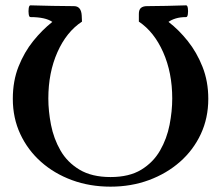

<svg xmlns="http://www.w3.org/2000/svg" viewBox="-20 -686 828 719"><path d="M394 13Q316 13 249.5 -11.5Q183 -36 133.5 -80Q84 -124 56 -184Q28 -244 28 -316Q28 -383 49.5 -437Q71 -491 104.5 -532.5Q138 -574 176 -604Q150 -622 94 -622Q89 -622 87.5 -633Q86 -644 87.5 -655Q89 -666 94 -666Q132 -665 175.5 -664Q219 -663 257 -663Q284 -663 286 -628L287 -605Q229 -567 195 -490.5Q161 -414 161 -317Q161 -270 171 -218.5Q181 -167 206.5 -122.5Q232 -78 278 -50.5Q324 -23 394 -23Q464 -23 509 -50.5Q554 -78 579.5 -122.5Q605 -167 615 -218.5Q625 -270 625 -317Q625 -414 591 -490.5Q557 -567 500 -605V-634Q500 -650 508 -656.5Q516 -663 530 -663Q568 -663 603.5 -664Q639 -665 677 -666Q682 -666 683.5 -655Q685 -644 683.5 -633Q682 -622 677 -622Q655 -622 638.5 -617Q622 -612 611 -604Q649 -575 683 -532.5Q717 -490 738.5 -435.5Q760 -381 760 -316Q760 -244 732 -184Q704 -124 654 -80Q604 -36 537.5 -11.5Q471 13 394 13Z"/></svg>

Font: Junicode SmExp
Style: Bold
Weight: 700
Width: 6
Designer: Peter S. Baker
Version: Version 2.205; ttfautohint (v1.8.4)